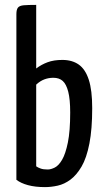

<svg xmlns="http://www.w3.org/2000/svg" viewBox="-20 -755 425 785"><path d="M164 10Q124 10 94.5 2Q65 -6 47 -20V-697Q47 -716 53.5 -724Q60 -732 77.5 -733.5Q95 -735 128 -735V-475Q149 -491 174.5 -500.5Q200 -510 235 -510Q275 -510 302 -491Q329 -472 343 -429Q357 -386 357 -313Q357 -227 345.5 -168Q334 -109 313.5 -74Q293 -39 268 -20.5Q243 -2 216 4Q189 10 164 10ZM175 -62Q188 -62 204 -70Q220 -78 234 -102Q248 -126 257.5 -172.5Q267 -219 267 -295Q267 -349 259 -380Q251 -411 236.5 -424Q222 -437 198 -437Q179 -437 161.5 -430.5Q144 -424 128 -409V-75Q135 -70 146 -66Q157 -62 175 -62Z"/></svg>

Font: Yanone Kaffeesatz
Style: Regular
Weight: 400
Designer: Yanone (Cyrillic: Daniel Pouzeot, Huerta Tipografica, and Cyreal)
Foundry: Yanone
Version: Version 2.003